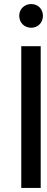

<svg xmlns="http://www.w3.org/2000/svg" viewBox="-20 -928 234 948"><path d="M134 -791C167 -791 192 -816 192 -850C192 -883 168 -908 134 -908C100 -908 75 -883 75 -850C75 -816 100 -791 134 -791ZM85 0H181V-700H85Z"/></svg>

Font: Arthouse Owned Medium
Style: Regular
Weight: 500
Designer: Jeremy Tribby
Foundry: Tribby Type
Version: Version 1.000;PS 001.000;hotconv 1.0.88;makeotf.lib2.5.64775